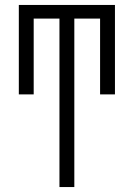

<svg xmlns="http://www.w3.org/2000/svg" viewBox="-20 -755 540 775"><path d="M220 0V-680H116V-374H56V-735H444V-374H384V-680H280V0Z"/></svg>

Font: Iosevka Curly Light
Style: Regular
Weight: 300
Monospace: yes
Designer: Belleve Invis
Foundry: Belleve Invis
Version: Version 22.1.2; ttfautohint (v1.8.4)